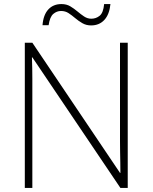

<svg xmlns="http://www.w3.org/2000/svg" viewBox="-20 -924 751 944"><path d="M102 0V-714H139L570 -74H572Q572 -97 571.5 -124Q571 -151 570.5 -178.5Q570 -206 570 -231V-714H608V0H572L139 -642H137Q138 -615 138.5 -588.5Q139 -562 139 -536Q139 -510 139 -481V0ZM189 -800Q193 -851 217.5 -877.5Q242 -904 282 -904Q307 -904 325.5 -893Q344 -882 360.5 -868Q377 -854 393.5 -843Q410 -832 429 -832Q452 -832 470 -846.5Q488 -861 492 -904H523Q518 -853 493 -826Q468 -799 428 -799Q404 -799 385 -810Q366 -821 349.5 -835Q333 -849 317 -859.5Q301 -870 280 -870Q259 -870 242 -855.5Q225 -841 219 -800Z"/></svg>

Font: Noto Sans Symbols ExtraLight
Style: Regular
Weight: 250
Version: Version 2.002